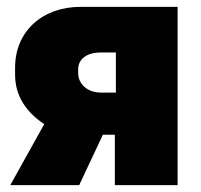

<svg xmlns="http://www.w3.org/2000/svg" viewBox="-20 -540 586 560"><path d="M10 0H211L280 -147H315V0H498V-520H215C103 -520 24 -448 24 -343V-322C24 -258 59 -211 109 -178ZM274 -270C235 -270 208 -295 208 -327V-338C208 -369 235 -387 274 -387H318V-270Z"/></svg>

Font: Fixel Text Black
Style: Regular
Weight: 900
Width: 4
Designer: AlfaBravo + MacPaw
Foundry: Kyrylo Tkachov, Marchela Mozhyna, Serhii Makarenko, Maria Weinstein, Zakhar Kryvoshyya
Version: Version 1.211